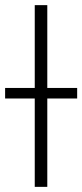

<svg xmlns="http://www.w3.org/2000/svg" viewBox="-59 -727 320 747"><path d="M125 -384.8H241.2V-343.8H125V0H76.2V-343.8H-39.1V-384.8H76.2V-707H125Z"/></svg>

Font: Pretendard Std ExtraLight
Style: Regular
Weight: 200
Designer: Base glyphs from Inter by Rasmus Andersson; Hangeul glyphs from Noto Sans CJK(Source Han Sans) by Jang Soo-young and Kan
Foundry: Kil Hyung-jin
Version: Version 1.309